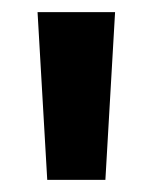

<svg xmlns="http://www.w3.org/2000/svg" viewBox="-20 -713 252 317"><path d="M58 -416 42 -693H170L154 -416Z"/></svg>

Font: Fira Sans Extra Condensed
Style: Bold
Weight: 700
Width: 1
Designer: Carrois Corporate & Edenspiekermann AG
Foundry: Carrois Corporate GbR & Edenspiekermann AG
Version: Version 4.203